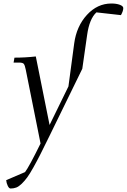

<svg xmlns="http://www.w3.org/2000/svg" viewBox="-20 -766 719 1089"><path d="M15.1 255.9 122.1 210Q144.5 180.7 210 47.9L126 -371.1Q121.1 -396 115 -403.6Q108.9 -411.1 87.9 -411.1H57.1L62 -439Q123 -439 183.1 -445.8L261.2 -57.1L368.2 -275.9L400.9 -520Q414.1 -617.2 473.1 -681.6Q532.2 -746.1 611.8 -746.1Q640.1 -746.1 659.7 -738.8Q679.2 -731.4 679.2 -720.2Q679.2 -703.6 666 -680.2L526.9 -695.8Q486.8 -659.2 474.1 -566.9L446.8 -376L261.2 3.9Q230 67.9 210.2 106.9Q190.4 146 169.4 183.6Q148.4 221.2 134 240.7Q119.6 260.3 103.3 276.1Q86.9 292 72.3 297.6Q57.6 303.2 40 303.2Q31.2 303.2 23.9 287.8Q16.6 272.5 15.1 255.9Z"/></svg>

Font: Dihjauti S
Style: Italic
Weight: 400
Italic angle: -9°
Designer: T. Christopher White
Version: Version 3.0.0